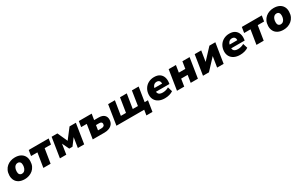

<svg xmlns="http://www.w3.org/2000/svg" viewBox="289 -2265 6519 4155"><g transform="rotate(-30 3548.5 -187.5)"><path d="M294 11Q211 11 154 -18.5Q97 -48 68 -102Q39 -156 41 -226Q43 -296 68 -348.5Q93 -401 134.5 -436Q176 -471 228 -488.5Q280 -506 337 -506Q419 -506 476 -476.5Q533 -447 562.5 -393.5Q592 -340 589 -269Q588 -199 563 -146.5Q538 -94 496 -59Q454 -24 402 -6.5Q350 11 294 11ZM299 -122Q333 -122 357 -141.5Q381 -161 395 -196Q409 -231 410 -275Q411 -322 390.5 -347.5Q370 -373 331 -373Q298 -373 273.5 -353.5Q249 -334 235.5 -299.5Q222 -265 221 -220Q219 -173 240 -147.5Q261 -122 299 -122Z M760 0 817 -356H658L680 -495H1179L1156 -356H998L941 0Z M1174 0 1252 -495H1396L1509 -246L1700 -495H1858L1780 0H1622L1667 -285H1688L1535 -82H1454L1357 -285H1377L1333 0Z M1994 0 2050 -356H1910L1932 -495H2253L2229 -347H2339Q2433 -347 2479 -304Q2525 -261 2523 -189Q2521 -127 2490 -85Q2459 -43 2407 -21.5Q2355 0 2290 0ZM2191 -113H2272Q2312 -113 2335 -129Q2358 -145 2359 -179Q2360 -207 2342 -220.5Q2324 -234 2289 -234H2210Z M3259 131 3280 0H2586L2664 -495H2833L2776 -137H2904L2961 -495H3130L3073 -137H3202L3258 -495H3427L3370 -137H3453L3411 131Z M3795 11Q3710 11 3649.5 -18.5Q3589 -48 3557 -102Q3525 -156 3527 -227Q3530 -310 3568 -373Q3606 -436 3670.5 -471Q3735 -506 3816 -506Q3899 -506 3951 -471Q4003 -436 4024.5 -375Q4046 -314 4035 -237L4031 -209H3672L3685 -296H3911L3896 -283Q3901 -315 3893 -339Q3885 -363 3865.5 -376.5Q3846 -390 3813 -390Q3781 -390 3758 -375.5Q3735 -361 3721 -336.5Q3707 -312 3702 -281L3696 -245Q3690 -204 3701.5 -176Q3713 -148 3742 -134Q3771 -120 3816 -120Q3856 -120 3896 -131Q3936 -142 3966 -162L4002 -46Q3963 -19 3909 -4Q3855 11 3795 11Z M4099 0 4177 -495H4358L4330 -320H4492L4520 -495H4700L4622 0H4442L4471 -183H4309L4280 0Z M4749 0 4827 -495H4990L4943 -197H4917L5195 -495H5343L5265 0H5102L5150 -298H5176L4898 0Z M5675 11Q5590 11 5529.5 -18.5Q5469 -48 5437 -102Q5405 -156 5407 -227Q5410 -310 5448 -373Q5486 -436 5550.5 -471Q5615 -506 5696 -506Q5779 -506 5831 -471Q5883 -436 5904.5 -375Q5926 -314 5915 -237L5911 -209H5552L5565 -296H5791L5776 -283Q5781 -315 5773 -339Q5765 -363 5745.5 -376.5Q5726 -390 5693 -390Q5661 -390 5638 -375.5Q5615 -361 5601 -336.5Q5587 -312 5582 -281L5576 -245Q5570 -204 5581.5 -176Q5593 -148 5622 -134Q5651 -120 5696 -120Q5736 -120 5776 -131Q5816 -142 5846 -162L5882 -46Q5843 -19 5789 -4Q5735 11 5675 11Z M6085 0 6142 -356H5983L6005 -495H6504L6481 -356H6323L6266 0Z M6761 11Q6678 11 6621 -18.5Q6564 -48 6535 -102Q6506 -156 6508 -226Q6510 -296 6535 -348.5Q6560 -401 6601.5 -436Q6643 -471 6695 -488.5Q6747 -506 6804 -506Q6886 -506 6943 -476.5Q7000 -447 7029.5 -393.5Q7059 -340 7056 -269Q7055 -199 7030 -146.5Q7005 -94 6963 -59Q6921 -24 6869 -6.5Q6817 11 6761 11ZM6766 -122Q6800 -122 6824 -141.5Q6848 -161 6862 -196Q6876 -231 6877 -275Q6878 -322 6857.5 -347.5Q6837 -373 6798 -373Q6765 -373 6740.5 -353.5Q6716 -334 6702.5 -299.5Q6689 -265 6688 -220Q6686 -173 6707 -147.5Q6728 -122 6766 -122Z"/></g></svg>

Font: Nunito Sans 11pt Black
Style: Italic
Weight: 900
Italic angle: -9°
Version: Version 3.101;gftools[0.9.27]